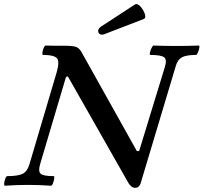

<svg xmlns="http://www.w3.org/2000/svg" viewBox="-36 -885 975 919"><path d="M611 14Q601 14 593.5 8Q586 2 580 -7L289 -519L280 -517L156 -99Q146 -65 158.5 -53.5Q171 -42 221 -42Q225 -42 223.5 -30.5Q222 -19 217.5 -7.5Q213 4 208 4Q181 2 153 1Q125 0 99 0Q71 0 43 1Q15 2 -12 4Q-17 4 -16 -7.5Q-15 -19 -10.5 -30.5Q-6 -42 -1 -42Q51 -42 73 -53.5Q95 -65 105 -99L235 -538Q250 -589 237 -605.5Q224 -622 170 -622Q166 -622 167 -633Q168 -644 173 -655.5Q178 -667 183 -667Q206 -666 228 -666Q250 -666 273 -666Q313 -666 328 -660.5Q343 -655 354 -636L619 -162H630L753 -564Q764 -599 750 -610.5Q736 -622 684 -622Q679 -622 681.5 -633Q684 -644 689.5 -655.5Q695 -667 699 -667Q726 -666 753 -665.5Q780 -665 808 -665Q834 -665 861 -665.5Q888 -666 915 -667Q920 -667 918 -655.5Q916 -644 911 -633Q906 -622 902 -622Q855 -622 834.5 -610.5Q814 -599 806 -571L637 -7Q634 2 627.5 8Q621 14 611 14ZM465 -722Q450 -716 441.5 -722Q433 -728 434 -738.5Q435 -749 448 -758L609 -863Q618 -869 629 -860.5Q640 -852 648.5 -837.5Q657 -823 659 -810Q661 -797 652 -794Z"/></svg>

Font: Junicode SmExp
Style: Bold Italic
Weight: 700
Width: 6
Italic angle: -11°
Designer: Peter S. Baker
Version: Version 2.205; ttfautohint (v1.8.4)